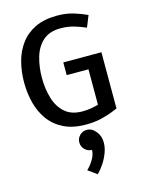

<svg xmlns="http://www.w3.org/2000/svg" viewBox="-143 -762 892 1168"><g transform="rotate(-15 303.0 -178.0)"><path d="M297 -391H537V-37Q537 -37 510 -25.5Q483 -14 437.5 -2Q392 10 334 10Q252 10 195 -18Q138 -46 102.5 -94.5Q67 -143 51 -205Q35 -267 35 -334Q35 -402 51 -463.5Q67 -525 102.5 -573Q138 -621 195 -648.5Q252 -676 334 -676Q390 -676 436 -662Q482 -648 520 -630L491 -558Q452 -575 414.5 -585.5Q377 -596 334 -596Q264 -596 223 -559.5Q182 -523 164.5 -463Q147 -403 147 -334Q147 -265 164.5 -205.5Q182 -146 223 -109.5Q264 -73 334 -73Q360 -73 384.5 -77Q409 -81 434 -88V-311H297ZM328 168Q302 168 283.5 149.5Q265 131 265 105Q265 79 283.5 60.5Q302 42 328 42Q354 42 373 60Q404 89 408 126.5Q412 164 398.5 202Q385 240 363.5 271.5Q342 303 323 320L268 280Q291 259 309.5 228Q328 197 328 168Z"/></g></svg>

Font: Epunda Sans Medium
Style: Regular
Weight: 500
Designer: Simon Atzbach
Foundry: typofactur
Version: Version 2.204; ttfautohint (v1.8.4.7-5d5b)